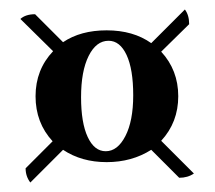

<svg xmlns="http://www.w3.org/2000/svg" viewBox="-20 -438 453 405"><path d="M358 -63 299 -122Q258 -96 205 -96Q152 -96 113 -122L44 -53Q34 -66 34 -83L91 -140Q55 -179 55 -235Q55 -291 92 -330L23 -398Q34 -408 54 -408L113 -349Q150 -374 205 -374Q261 -374 299 -347L370 -418Q379 -406 379 -387L320 -329Q356 -290 356 -235Q356 -180 320 -141L389 -72Q376 -63 358 -63ZM261 -237Q261 -292 247 -322Q233 -352 209 -352Q183 -352 167 -320Q151 -288 151 -233Q151 -179 165 -149Q179 -119 203 -119Q228 -119 244.5 -151Q261 -183 261 -237Z"/></svg>

Font: Katibeh
Style: Regular
Weight: 400
Designer: Arabic design by Kourosh Beigpour, Latin design by Eduardo Tunni, engineering by Lasse Fister
Version: Version 1.0010g